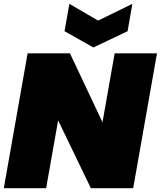

<svg xmlns="http://www.w3.org/2000/svg" viewBox="-20 -988 844 1008"><path d="M582 -708H804.2L679.2 0H457L285.2 -356L222.2 0H0L125 -708H347.2L518.1 -346.2ZM495.1 -879.9 674.8 -967.8 649.9 -824.2 470.2 -738.8 318.8 -824.2 344.2 -967.8Z"/></svg>

Font: SVN-Poppins Black
Style: Italic
Weight: 900
Italic angle: -10°
Designer: Ninad Kale (Devanagari), Jonny Pinhorn (Latin)
Foundry: Indian Type Foundry
Version: Version 3.002 2017